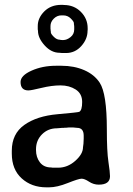

<svg xmlns="http://www.w3.org/2000/svg" viewBox="-20 -782 556 802"><path d="M190.9 -673.3V-661.1L191.4 -659.2V-655.8Q192.4 -652.8 192.4 -646.7Q192.4 -640.6 204.6 -628.4Q216.8 -616.2 229 -616.2Q231.9 -615.2 233.9 -615.2L240.7 -614.7H244.1Q259.3 -614.7 274.7 -627Q290 -639.2 290 -659.2V-671.4L289.6 -673.3V-676.8Q288.6 -679.7 288.6 -685.8Q288.6 -691.9 275.6 -704.8Q262.7 -717.8 243.7 -717.8H236.8Q218.3 -717.8 204.6 -704.1Q190.9 -690.4 190.9 -673.3ZM222.7 -81.5Q262.2 -81.5 294.4 -110.1Q326.7 -138.7 326.7 -167Q328.6 -178.7 328.6 -181.6L329.6 -202.6V-215.3Q329.6 -248 301.8 -248L286.1 -249.5H266.6L256.8 -248.5H250.5L247.1 -248H240.2L230.5 -247.1L217.8 -246.1Q180.7 -246.1 155.5 -220.9Q130.4 -195.8 130.4 -158.7V-155.3Q130.4 -125 146.7 -103.8Q163.1 -82.5 193.8 -82.5L200.2 -81.5ZM235.8 -761.7H243.2L246.6 -761.2Q289.1 -761.2 317.6 -732.7Q346.2 -704.1 346.2 -664.1V-656.7L345.7 -653.3Q345.7 -618.7 319.6 -589.6Q293.5 -560.5 255.9 -560.5H239.3Q232.4 -561.5 229 -561.5Q194.3 -561.5 166.5 -592.3Q138.7 -623 138.7 -652.8L137.7 -659.7V-673.3Q137.7 -707 165 -734.4Q192.4 -761.7 235.8 -761.7ZM98.6 -404.3Q65.9 -404.3 65.9 -439.5Q65.9 -466.3 111.6 -486.8Q157.2 -507.3 213.9 -507.3H236.8Q289.6 -507.3 331.8 -489Q374 -470.7 396.5 -436.5Q426.3 -391.1 426.3 -241.7Q426.3 -149.4 432.9 -106Q439.5 -62.5 439.5 -45.9Q439.5 -10.7 392.6 -10.7Q370.6 -10.7 351.8 -23.2Q333 -35.6 320.8 -35.6Q308.6 -35.6 263.4 -17.6Q218.3 0.5 185.1 0.5H173.8Q111.8 0.5 70.6 -36.9Q29.3 -74.2 29.3 -140.6V-152.3Q29.3 -223.1 81.8 -260.3Q134.3 -297.4 220.2 -304.9Q306.2 -312.5 311 -314.9Q323.2 -321.3 323.2 -356Q323.2 -390.6 296.4 -408Q269.5 -425.3 232.9 -425.3Q196.3 -425.3 153.1 -414.8Q109.9 -404.3 98.6 -404.3Z"/></svg>

Font: Averia Sans Libre
Style: Regular
Weight: 400
Version: Version 1.002